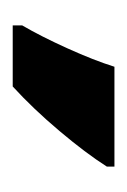

<svg xmlns="http://www.w3.org/2000/svg" viewBox="31 -785 200 302"><g transform="rotate(90 131.0 -634.0)"><path d="M20 -569V-554H116Q151 -586 186 -627.5Q221 -669 242 -702V-714H85Q75 -682 56 -640Q37 -598 20 -569Z"/></g></svg>

Font: Noto Sans UI Extra
Style: Regular
Weight: 800
Designer: Monotype Design Team
Foundry: Monotype Imaging Inc.
Version: Version 1.901